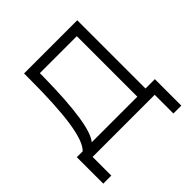

<svg xmlns="http://www.w3.org/2000/svg" viewBox="-172 -661 929 929"><g transform="rotate(-45 293.0 -196.0)"><path d="M18 128H73V0H498V128H552V-53H488V-520H124V-488C124 -234 103 -95 58 -53H18ZM120 -53C155 -93 176 -217 179 -442V-467H432V-53Z"/></g></svg>

Font: Fixel Display Light
Style: Regular
Weight: 300
Designer: AlfaBravo + MacPaw
Foundry: Kyrylo Tkachov, Marchela Mozhyna, Serhii Makarenko, Maria Weinstein, Zakhar Kryvoshyya
Version: Version 1.211